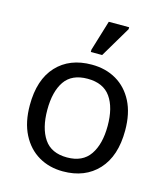

<svg xmlns="http://www.w3.org/2000/svg" viewBox="-116 -865 837 965"><g transform="rotate(15 302.5 -383.0)"><path d="M551 -269Q551 -136 483.5 -63Q416 10 301 10Q230 10 174.5 -22.5Q119 -55 87 -117.5Q55 -180 55 -269Q55 -402 122 -474Q189 -546 304 -546Q377 -546 432.5 -513.5Q488 -481 519.5 -419.5Q551 -358 551 -269ZM146 -269Q146 -174 183.5 -118.5Q221 -63 303 -63Q384 -63 422 -118.5Q460 -174 460 -269Q460 -364 422 -418Q384 -472 302 -472Q220 -472 183 -418Q146 -364 146 -269ZM282 -606V-618L330 -776H436V-766L341 -606Z"/></g></svg>

Font: Noto Sans Historical
Style: Regular
Weight: 400
Designer: Monotype Design Team
Foundry: Monotype Imaging Inc.
Version: Version 2.013; ttfautohint (v1.8.4.7-5d5b)